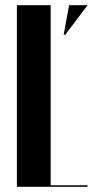

<svg xmlns="http://www.w3.org/2000/svg" viewBox="-20 -719 357 739"><path d="M225 -585 246 -699H317L231 -585ZM175 -699V-6H317V0H45V-699Z"/></svg>

Font: Moniqa Black Display
Style: Regular
Weight: 900
Designer: Rajesh Rajput
Foundry: Rajesh Rajput
Version: Version 1.000